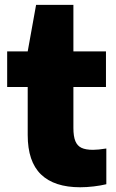

<svg xmlns="http://www.w3.org/2000/svg" viewBox="-20 -760 478 790"><path d="M417.5 -149V-2Q395 3.5 365.8 7Q336.5 10.5 310 10.5Q203.5 10.5 148.8 -42.2Q94 -95 94 -204.5V-402H9.5V-548.5H94L128.5 -740H282V-548.5H416V-402H282V-233.5Q282 -199 290 -179.5Q298 -160 315.2 -151.8Q332.5 -143.5 363 -143.5Q383.5 -143.5 417.5 -149Z"/></svg>

Font: Encode Sans ExtraBold
Style: Regular
Weight: 800
Designer: Multiple Designers
Foundry: Impallari Type
Version: Version 2.000